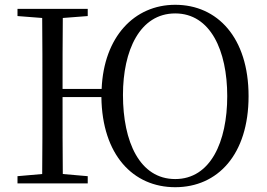

<svg xmlns="http://www.w3.org/2000/svg" viewBox="-20 -765 1114 801"><path d="M711 -18C563 -18 493 -173 493 -369C493 -554 563 -709 711 -709C858 -709 928 -554 928 -364C928 -173 858 -18 711 -18ZM711 16C888 16 1017 -120 1017 -364C1017 -608 887 -745 711 -745C540 -745 413 -611 404 -394H241C241 -495 241 -593 242 -690L346 -698V-728H53V-698L156 -690C157 -591 157 -491 157 -391V-337C157 -236 157 -137 156 -39L53 -30V0H346V-30L242 -39C241 -135 241 -236 241 -360H403C406 -119 535 16 711 16Z"/></svg>

Font: Harano Aji Mincho KR
Style: Regular
Weight: 400
Foundry: Masamichi Hosoda
Version: HaranoAjiMinchoKR-Regular version 20230610;ttx 4.39.4